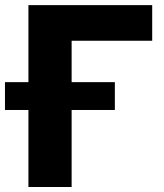

<svg xmlns="http://www.w3.org/2000/svg" viewBox="-59 -748 658 768"><path d="M549.8 -727.5V-585H227.5V0H54.7V-727.5ZM-39.1 -308.1V-419.4H400.4V-308.1Z"/></svg>

Font: Inter 18pt ExtraBold
Style: Regular
Weight: 800
Designer: Rasmus Andersson
Foundry: rsms
Version: Version 4.001;git-66647c0bb